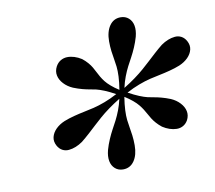

<svg xmlns="http://www.w3.org/2000/svg" viewBox="-65 -867 780 695"><g transform="rotate(-10 324.5 -520.0)"><path d="M292 -327Q297.4 -346 305.3 -364.3Q313.2 -382.6 321.2 -397.3Q329.2 -412 337.2 -427.2Q345.1 -442.5 352.5 -461.8Q359.9 -481.1 364.5 -502.2Q341.6 -488.2 322.3 -474.1Q303 -460 288.4 -447.2Q273.8 -434.5 261.4 -422.9Q249 -411.2 233.7 -397.4Q218.4 -383.5 204 -372Q191.4 -363.2 178.6 -358.1Q165.9 -353 153.1 -351.8Q140.4 -350.5 129.2 -356.3Q118.1 -362.1 111 -375Q102.2 -391.2 105.9 -406.9Q109.6 -422.6 122.7 -435.8Q135.8 -448.9 155 -457Q172.8 -464.1 192.7 -469.2Q212.6 -474.4 230.2 -477.9Q247.9 -481.4 267.1 -486Q286.2 -490.6 309.3 -499.3Q332.4 -508 356.4 -520.9Q334 -533.1 316.8 -540.1Q299.6 -547.1 287.6 -549.9Q275.5 -552.6 264.8 -554.3Q254.1 -556 238.9 -560Q223.6 -564 206 -571Q186.5 -579.5 173.3 -593.8Q160.1 -608 156.8 -624.2Q153.4 -640.5 162 -657Q168.9 -669.8 180 -676.4Q191.1 -683 203.9 -683.4Q216.8 -683.8 230.4 -679.6Q244 -675.4 257 -667Q268.4 -658 276.8 -648.2Q285.1 -638.5 290.1 -629.8Q295.1 -621.1 299.7 -612Q304.2 -602.9 309.6 -593.6Q315 -584.4 322.2 -575Q329.5 -565.6 341.7 -555.1Q353.9 -544.5 370.4 -534Q374.8 -561.2 375.7 -582.4Q376.6 -603.6 374.9 -618.7Q373.1 -633.8 370.8 -646.5Q368.4 -659.2 366.2 -676.7Q364 -694.1 364 -713Q364 -748.6 379 -770.3Q394 -792 420 -792Q437.4 -792 449.4 -781.5Q461.4 -771 464.7 -753.4Q468 -735.9 462 -713Q456.6 -694 448.7 -675.7Q440.8 -657.4 432.8 -642.7Q424.8 -628 416.8 -612.8Q408.9 -597.5 401.5 -578.2Q394.1 -558.9 389.5 -537.8Q412.4 -551.8 431.7 -565.9Q451 -580 465.6 -592.8Q480.2 -605.5 492.6 -617.1Q505 -628.8 520.3 -642.6Q535.6 -656.5 550 -668Q562.6 -676.8 575.4 -681.9Q588.1 -687 600.9 -688.2Q613.6 -689.5 624.8 -683.7Q635.9 -677.9 643 -665Q651.8 -648.8 648.1 -633.1Q644.4 -617.4 631.3 -604.2Q618.2 -591.1 599 -583Q581.2 -575.9 561.3 -570.8Q541.4 -565.6 523.8 -562.1Q506.1 -558.6 486.9 -554Q467.8 -549.4 444.7 -540.7Q421.6 -532 397.6 -519.1Q420 -506.9 437.2 -499.9Q454.4 -492.9 466.4 -490.1Q478.5 -487.4 489.2 -485.7Q499.9 -484 515.1 -480Q530.4 -476 548 -469Q567.5 -460.5 580.7 -446.2Q593.9 -432 597.2 -415.8Q600.6 -399.5 592 -383Q585.1 -370.8 574.1 -364.7Q563 -358.6 550.3 -358.9Q537.6 -359.1 524.5 -363.5Q511.4 -367.9 499 -376Q487.6 -385 479.2 -394.6Q470.8 -404.1 465.6 -412.6Q460.4 -421.1 455.6 -429.9Q450.9 -438.8 445.2 -447.7Q439.6 -456.6 432.2 -465.7Q424.9 -474.8 412.5 -485.2Q400.1 -495.6 383.6 -506Q379.2 -478.8 378.3 -457.6Q377.4 -436.4 379.1 -421.4Q380.9 -406.4 383.2 -393.6Q385.6 -380.9 387.8 -363.4Q390 -346 390 -327Q390 -291.4 375 -269.7Q360 -248 334 -248Q316.6 -248 304.6 -258.5Q292.6 -269 289.3 -286.6Q286 -304.1 292 -327Z"/></g></svg>

Font: Bodoni* 11
Style: Italic
Weight: 400
Italic angle: -13°
Version: Version 1.002